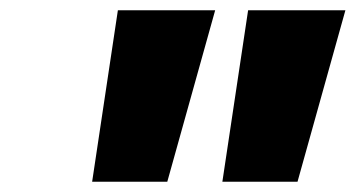

<svg xmlns="http://www.w3.org/2000/svg" viewBox="-20 -790 691 373"><path d="M462 -770H651L558 -437H412ZM209 -770H398L305 -437H159Z"/></svg>

Font: Azeret Mono ExtraBold
Style: Italic
Weight: 800
Italic angle: -12°
Designer: Martin Vácha
Foundry: Displaay
Version: Version 1.000; Glyphs 3.0.3, build 3074